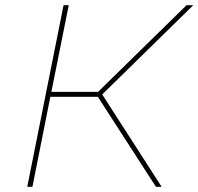

<svg xmlns="http://www.w3.org/2000/svg" viewBox="-20 -720 765 740"><path d="M374 -356 603 0H581L357 -347H174L105 0H85L225 -700H245L178 -366H358L699 -700H725Z"/></svg>

Font: Montserrat Alternates Thin
Style: Italic
Weight: 250
Italic angle: -11.3°
Designer: Julieta Ulanovsky
Foundry: Julieta Ulanovsky
Version: Version 7.200